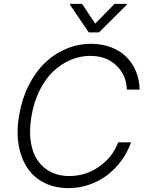

<svg xmlns="http://www.w3.org/2000/svg" viewBox="-20 -964 766 994"><path d="M702.8 -500H636.7Q634.2 -576 582.2 -625.4Q530.2 -674.7 447.4 -674.7Q394.9 -674.7 345.5 -653.8Q296.2 -632.8 255.1 -593.8Q214.1 -554.7 184.3 -494.3Q154.5 -433.9 142.4 -359.7Q130.3 -284.8 139.7 -227.3Q149.1 -169.7 176.7 -131Q204.2 -92.3 245.4 -72.4Q286.6 -52.6 338.1 -52.6Q423.7 -52.6 493.6 -101.7Q563.6 -150.9 592 -227.3H658.7Q641 -177.2 609.6 -133.9Q578.1 -90.6 536.8 -58.6Q495.4 -26.6 443.2 -8.3Q391 9.9 334.9 9.9Q265.6 9.9 211.1 -16.7Q156.6 -43.3 123 -92.7Q89.5 -142 76.9 -211.6Q64.3 -281.2 79.2 -367.5Q93 -451 127.7 -520.4Q162.3 -589.8 211.1 -637.3Q259.9 -684.7 321.9 -710.9Q383.9 -737.2 451.7 -737.2Q508.9 -737.2 556.1 -718.9Q603.3 -700.6 634.9 -668.7Q666.5 -636.7 684.3 -593.4Q702.1 -550.1 702.8 -500ZM405.2 -943.9 472.7 -841.6 573.2 -943.9H637.1L636 -938.9L492.5 -796.2H439.6L342.7 -938.9L343.4 -943.9Z"/></svg>

Font: Karasuma Gothic
Style: Light Italic
Weight: 300
Italic angle: 9.39998°
Designer: Rasmus Andersson / Ryoko Nishizuka
Foundry: rsms
Version: Version 1.00